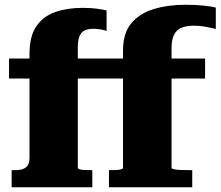

<svg xmlns="http://www.w3.org/2000/svg" viewBox="-20 -787 927 807"><path d="M18 -541H453V-457H18ZM412 -541H842V-457H412ZM497 -81V-574Q497 -648 532 -689.5Q567 -731 626.5 -749Q686 -767 760 -767Q805 -767 840 -763Q875 -759 887 -755V-665Q881 -667 867.5 -670Q854 -673 835 -676Q816 -679 794 -679Q764 -679 743 -670.5Q722 -662 711.5 -641Q701 -620 701 -584V-81Q701 -78 712.5 -75.5Q724 -73 741.5 -72.5Q759 -72 774 -72H788V0H438V-72H446Q459 -72 470.5 -72.5Q482 -73 489.5 -75.5Q497 -78 497 -81ZM307 -81Q307 -78 314.5 -75.5Q322 -73 334 -72.5Q346 -72 361 -72H368V0H29V-72H47Q75 -72 89.5 -84Q104 -96 104 -123V-561Q104 -635 133 -677Q162 -719 212.5 -736.5Q263 -754 327 -754Q363 -754 391 -750Q419 -746 428 -743V-657Q423 -659 407.5 -662.5Q392 -666 373 -666Q350 -666 335.5 -659Q321 -652 314 -634.5Q307 -617 307 -586Z"/></svg>

Font: Roboto Serif ExtraBold
Style: Regular
Weight: 800
Designer: Greg Gazdowicz
Foundry: Commercial Type
Version: Version 1.008